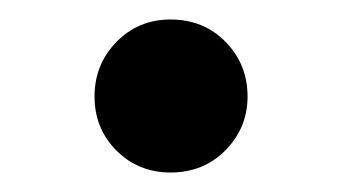

<svg xmlns="http://www.w3.org/2000/svg" viewBox="-20 -461 350 197"><path d="M77 -362Q77 -395 99.5 -418Q122 -441 155 -441Q189 -441 211.5 -418Q234 -395 234 -362Q234 -330 211.5 -307Q189 -284 155 -284Q122 -284 99.5 -306.5Q77 -329 77 -362Z"/></svg>

Font: Be Vietnam
Style: Bold
Weight: 700
Designer: Gabriel Lam
Foundry: TypeRant
Version: Version 4.000